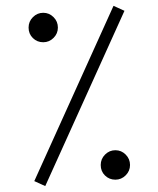

<svg xmlns="http://www.w3.org/2000/svg" viewBox="-20 -646 544 659"><path d="M369.6 -626 407.2 -608.9 135.3 -7.3 97.7 -24.4ZM78.1 -551.3Q78.1 -572.3 93 -587.2Q107.9 -602.1 128.4 -602.1Q148.9 -602.1 163.8 -587.2Q178.7 -572.3 178.7 -551.3Q178.7 -530.8 163.8 -515.9Q148.9 -501 128.4 -501Q107.4 -501 92.8 -515.4Q78.1 -529.8 78.1 -551.3ZM325.7 -79.6Q325.7 -100.6 340.6 -115.5Q355.5 -130.4 376 -130.4Q396.5 -130.4 411.4 -115.5Q426.3 -100.6 426.3 -79.6Q426.3 -59.1 411.4 -44.2Q396.5 -29.3 376 -29.3Q355 -29.3 340.3 -43.7Q325.7 -58.1 325.7 -79.6Z"/></svg>

Font: Vazir Thin FD
Style: Thin-FD
Weight: 100
Designer: Saber Rastikerdar
Foundry: Saber Rastikerdar
Version: Version 30.0.0